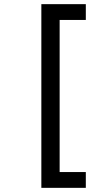

<svg xmlns="http://www.w3.org/2000/svg" viewBox="-20 -742 540 924"><path d="M179 162V-722H393V-646H267V86H393V162Z"/></svg>

Font: Noto Sans Mono ExtraCondensed Medium
Style: Regular
Weight: 500
Width: 2
Designer: Monotype Design Team
Foundry: Monotype Imaging Inc.
Version: Version 2.014